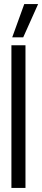

<svg xmlns="http://www.w3.org/2000/svg" viewBox="-20 -922 207 942"><path d="M36 0V-700H105V0ZM40 -739 99 -902H167L94 -739Z"/></svg>

Font: Georama ExtraCondensed
Style: Regular
Weight: 400
Width: 2
Designer: Jean-Baptiste Levee
Foundry: Production Type
Version: Version 1.000